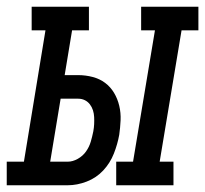

<svg xmlns="http://www.w3.org/2000/svg" viewBox="-67 -550 609 570"><path d="M278 0V-70H328L393 -460H352V-530H522V-460H472L407 -70H448V0ZM-47 0V-70H4L68 -460H27V-530H197V-460H147L125 -327H165Q187 -327 208 -321.5Q229 -316 245 -304Q261 -292 271.5 -274.5Q282 -257 287 -236Q292 -215 291 -193Q290 -171 287 -150Q282 -122 271 -94Q260 -66 239.5 -44Q219 -22 190.5 -11Q162 0 134 0ZM82 -70H134Q149 -70 164 -78.5Q179 -87 188.5 -100.5Q198 -114 202.5 -129.5Q207 -145 210 -160Q212 -171 212.5 -181.5Q213 -192 212.5 -202.5Q212 -213 209 -222.5Q206 -232 200 -240Q194 -248 185 -252.5Q176 -257 165 -257H113Z"/></svg>

Font: Iosevka Slab Oblique
Style: Regular
Weight: 400
Italic angle: -9°
Monospace: yes
Designer: Belleve Invis
Foundry: Belleve Invis
Version: Version 11.1.1; ttfautohint (v1.8.3)